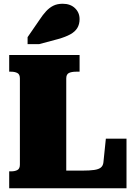

<svg xmlns="http://www.w3.org/2000/svg" viewBox="-20 -1003 725 1023"><path d="M404 -710H29V-621H39Q59 -621 72.5 -614Q86 -607 86 -585V-126Q86 -104 72.5 -97Q59 -90 39 -90H29V0H654V-264H544L531 -138Q529 -120 517.5 -110.5Q506 -101 482 -97.5Q458 -94 420 -94H333V-585Q333 -607 347 -614Q361 -621 386 -621H404ZM191 -898 127 -805V-768H189L290 -795Q329 -806 354.5 -820Q380 -834 392 -854Q404 -874 404 -901Q404 -936 379.5 -959.5Q355 -983 314 -983Q285 -983 264 -972.5Q243 -962 225.5 -943Q208 -924 191 -898Z"/></svg>

Font: Roboto Serif Black
Style: Regular
Weight: 900
Designer: Greg Gazdowicz
Foundry: Commercial Type
Version: Version 1.008